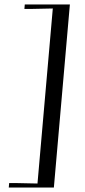

<svg xmlns="http://www.w3.org/2000/svg" viewBox="-20 -710 380 860"><path d="M21 110 19.3 130H221.3L293 -690H91L89.3 -670H121.3L216.5 -672L147.9 112L53 110Z"/></svg>

Font: Galberik
Style: Regular
Weight: 400
Designer: Gluk
Foundry: Gluk
Version: Version 0.50